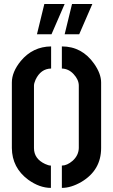

<svg xmlns="http://www.w3.org/2000/svg" viewBox="-20 -916 553 941"><path d="M296.9 -748 333 -896.5H432.6L368.2 -748ZM161.1 -748 197.3 -896.5H296.9L232.4 -748ZM38.1 -190.4V-511.7Q38.1 -563.5 82 -617.2Q140.6 -687.5 230.5 -688.5V-580.1Q179.7 -579.1 154.3 -525.4Q146.5 -507.8 146.5 -496.1V-190.4Q146.5 -137.7 201.2 -112.3Q217.8 -104.5 229.5 -104.5V4.9Q173.8 4.9 118.2 -35.2Q39.1 -93.8 38.1 -190.4ZM283.2 4.9V-104.5Q308.6 -104.5 335.9 -127.9Q365.2 -154.3 366.2 -190.4V-496.1Q366.2 -525.4 340.8 -552.7Q316.4 -579.1 283.2 -580.1V-688.5Q381.8 -688.5 441.4 -603.5Q475.6 -554.7 475.6 -511.7V-190.4Q475.6 -82 378.9 -24.4Q328.1 4.9 283.2 4.9Z"/></svg>

Font: Post No Bills Colombo
Style: Bold
Weight: 700
Designer: Kosala Senevirathne, Siva Puranthara, Lasantha Premarathna, Tharique Azeez
Foundry: Mooniak
Version: Version 1.220 ; ttfautohint (v1.6)